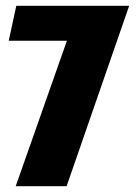

<svg xmlns="http://www.w3.org/2000/svg" viewBox="-20 -640 466 660"><path d="M34 0 210 -500H10L36 -620H424L209 0Z"/></svg>

Font: Smooch Sans Black
Style: Regular
Weight: 900
Designer: Robert E. Leuschke
Foundry: Robert E. Leuschke
Version: Version 1.010; ttfautohint (v1.8.3)